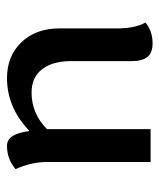

<svg xmlns="http://www.w3.org/2000/svg" viewBox="28 -494 471 568"><g transform="rotate(-90 264.0 -209.5)"><path d="M420.4 5.9Q392.1 5.9 379.9 -9.5Q367.7 -24.9 367.7 -55.7V-235.8Q367.7 -289.6 343.8 -320.8Q319.8 -352.1 274.4 -352.1Q212.9 -352.1 166.5 -306.6V0H69.3V-307.1Q69.3 -351.1 48.3 -399.4Q77.6 -424.8 117.2 -424.8Q152.8 -424.8 160.6 -359.4H162.1Q231 -424.8 317.4 -424.8Q383.3 -424.8 423.8 -381.8Q464.4 -338.9 464.4 -271V-100.1Q464.4 -45.9 481.9 -15.1Q456.1 5.9 420.4 5.9Z"/></g></svg>

Font: Bainsley
Style: Regular
Weight: 400
Designer: Paul James MIller
Foundry: High-Logic / Made with FontCreator
Version: Version 1.411;March 28, 2021;FontCreator 13.0.0.2683 64-bit